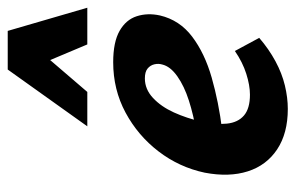

<svg xmlns="http://www.w3.org/2000/svg" viewBox="-154 -597 765 497"><g transform="rotate(-90 228.5 -348.5)"><path d="M195 14Q132 14 90.5 -13.5Q49 -41 33.5 -89.5Q18 -138 30 -201Q44 -267 85 -320.5Q126 -374 185.5 -406Q245 -438 316 -438Q368 -438 397 -421.5Q426 -405 435 -377Q444 -349 437 -317Q425 -266 382 -233.5Q339 -201 276 -183Q213 -165 141 -156L136 -223Q179 -230 216.5 -242Q254 -254 279.5 -272Q305 -290 310 -311Q313 -321 310.5 -331.5Q308 -342 299.5 -349Q291 -356 274 -356Q246 -356 223.5 -335Q201 -314 186 -281Q171 -248 162 -209Q154 -172 157 -143.5Q160 -115 178 -99.5Q196 -84 232 -84Q256 -84 286 -93.5Q316 -103 345 -123L379 -60Q350 -35 318.5 -18Q287 -1 255.5 6.5Q224 14 195 14ZM150 -505 297 -711H397L354 -639L239 -505ZM362 -505 306 -638 297 -711H397L457 -505Z"/></g></svg>

Font: Ysabeau Infant ExtraBold
Style: Italic
Weight: 800
Italic angle: -12°
Designer: Christian Thalmann (Catharsis Fonts)
Version: Version 2.001;gftools[0.9.30]; featfreeze: ss01,ss02,lnum